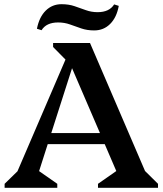

<svg xmlns="http://www.w3.org/2000/svg" viewBox="-20 -895 775 915"><path d="M2 0V-19L84 -99L35 -13L326 -690H409L700 -13L651 -100L733 -19V0H447V-19L563 -100V-13L301 -622H340L145 -13L137 -100L253 -19V0ZM173 -208V-261H535V-208ZM306 -597 233 -671V-690H347ZM429 -750Q395 -750 367.5 -759.5Q340 -769 313.5 -778.5Q287 -788 257 -788Q201 -788 178 -751L156 -758Q167 -814 198 -844.5Q229 -875 273 -875Q308 -875 335.5 -865.5Q363 -856 389.5 -846.5Q416 -837 445 -837Q501 -837 524 -874L546 -867Q536 -812 505 -781Q474 -750 429 -750Z"/></svg>

Font: Platypi Light Medium
Style: Regular
Weight: 500
Version: Version 1.200